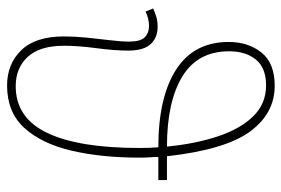

<svg xmlns="http://www.w3.org/2000/svg" viewBox="-150 -654 815 556"><g transform="rotate(90 258.0 -376.5)"><path d="M228 11Q166 11 126 -30Q86 -71 86 -154Q86 -185 89.5 -220Q93 -255 97 -287.5Q101 -320 101 -342Q101 -375 88.5 -387.5Q76 -400 56 -400Q34 -400 14 -390L5 -412Q18 -418 30.5 -421.5Q43 -425 58 -425Q90 -425 108.5 -404.5Q127 -384 127 -340Q127 -300 120 -247.5Q113 -195 113 -154Q113 -84 145 -49Q177 -14 230 -14Q322 -14 365.5 -105.5Q409 -197 409 -372Q409 -391 408.5 -402.5Q408 -414 407 -427Q262 -427 182 -478.5Q102 -530 102 -631Q102 -687 132.5 -725.5Q163 -764 229 -764Q309 -764 361.5 -692.5Q414 -621 433 -452H502V-427H435Q435 -414 436 -402.5Q437 -391 437 -374Q437 -261 416.5 -174.5Q396 -88 350.5 -38.5Q305 11 228 11ZM405 -452Q397 -534 375.5 -599Q354 -664 317.5 -701.5Q281 -739 228 -739Q177 -739 153 -709.5Q129 -680 129 -632Q129 -541 202 -496.5Q275 -452 405 -452Z"/></g></svg>

Font: Noto Sans SemiCondensed Thin
Style: Regular
Weight: 100
Width: 4
Designer: Monotype Design Team
Foundry: Monotype Imaging Inc.
Version: Version 2.013; ttfautohint (v1.8.4.7-5d5b)